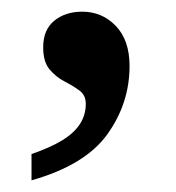

<svg xmlns="http://www.w3.org/2000/svg" viewBox="-20 -155 302 329"><path d="M34 109Q66 98 86.5 85.5Q107 73 117 57.5Q127 42 127 23Q127 8 116 0Q105 -8 90.5 -15.5Q76 -23 65 -36Q54 -49 54 -74Q54 -104 73 -119.5Q92 -135 121 -135Q155 -135 178.5 -110.5Q202 -86 202 -42Q202 22 164 75Q126 128 34 154Z"/></svg>

Font: Noto Serif Armenian Medium
Style: Regular
Weight: 500
Version: Version 2.007